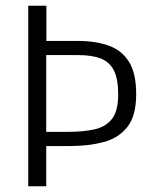

<svg xmlns="http://www.w3.org/2000/svg" viewBox="-20 -647 530 667"><path d="M78.1 0V-627H141.1V-482.9L119.1 -504.9H248.5Q312 -504.9 357.7 -488.5Q403.3 -472.2 428.2 -432.1Q453.1 -392.1 453.1 -319.8Q453.1 -244.6 422.4 -205.8Q391.6 -167 339.4 -153.3Q287.1 -139.6 222.2 -139.6H118.7L140.6 -172.9V0ZM140.6 -179.7 118.7 -189H215.8Q267.6 -189 306.9 -197.3Q346.2 -205.6 368.4 -233.2Q390.6 -260.7 390.6 -318.8Q390.6 -373.5 375.2 -403.1Q359.9 -432.6 329.1 -444.1Q298.3 -455.6 252.4 -455.6H118.7L140.6 -478Z"/></svg>

Font: Anaheim
Style: Regular
Weight: 400
Designer: Vernon Adams
Foundry: Vernon Adams
Version: Version 2.001